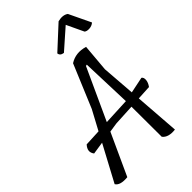

<svg xmlns="http://www.w3.org/2000/svg" viewBox="-290 -1048 1146 1146"><g transform="rotate(-45 282.5 -475.5)"><path d="M449 -339 551 -360Q563 -352 561.5 -331.5Q560 -311 544 -289L453 -284L474 0Q413 7 388 -25L387 -280L253 -273L193 -264L72 0Q7 6 -11 -24L111 -252L32 -240Q6 -274 39 -310L144 -315L210 -438L324 -710Q379 -745 448 -724L433 -550ZM218 -319 387 -327 376 -646 367 -644ZM455 -903 329 -792Q301 -796 299 -818L440 -948Q484 -959 510 -940L576 -802Q560 -788 538 -787Q516 -786 506 -795Z"/></g></svg>

Font: Tillana
Style: Regular
Weight: 400
Designer: Lipi Raval (Devanagari, Latin), Jonny Pinhorn (Latin)
Foundry: Indian Type Foundry
Version: Version 2.002;PS 1.0;hotconv 1.0.79;makeotf.lib2.5.61930; tt